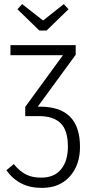

<svg xmlns="http://www.w3.org/2000/svg" viewBox="-20 -905 446 936"><path d="M370 -189Q370 -100 320 -44.5Q270 11 184 11Q127 11 84.5 -10.5Q42 -32 11 -75L47 -105Q77 -69 107.5 -54Q138 -39 181 -39Q244 -39 277.5 -79.5Q311 -120 311 -190Q311 -270 275.5 -304.5Q240 -339 170 -339H103V-384L287 -636H31V-685H349V-638L164 -385H176Q370 -385 370 -189ZM291 -885 314 -860 207 -756H172L65 -860L88 -885L190 -805Z"/></svg>

Font: Fira Sans Extra Condensed Light
Style: Regular
Weight: 300
Width: 1
Designer: Carrois Corporate & Edenspiekermann AG
Foundry: Carrois Corporate GbR & Edenspiekermann AG
Version: Version 4.203